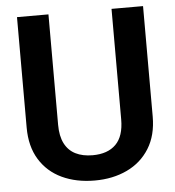

<svg xmlns="http://www.w3.org/2000/svg" viewBox="-52 -769 752 827"><g transform="rotate(-5 324.0 -355.0)"><path d="M325 10Q245 10 183.3 -19Q121.7 -48 86.8 -104.7Q52 -161.3 52 -242.7V-720.3H188V-242.7Q188 -194 204.3 -162Q220.7 -130 251.3 -114.7Q282 -99.3 325 -99.3Q390.3 -99.3 425.5 -134.5Q460.7 -169.7 460.7 -242.7V-720.3H597V-242.7Q597 -161.7 561.7 -105Q526.3 -48.3 464.8 -19.2Q403.3 10 325 10Z"/></g></svg>

Font: FreesentationVF
Style: Regular
Weight: 400
Designer: glyphs from Roboto by Christian Robertson / Hangul glyphs from Noto Sans CJK(Source Han Sans) by Jang Soo-young and Kang
Foundry: PT&
Version: Version 2.001;Glyphs 3.3.1 (3343)